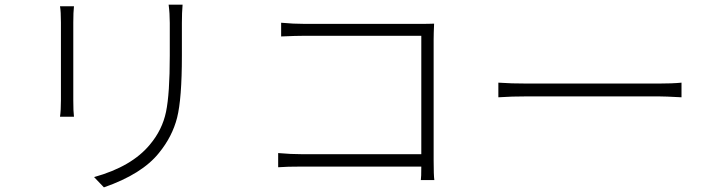

<svg xmlns="http://www.w3.org/2000/svg" viewBox="-20 -768 3040 820"><path d="M236.3 -741.2H295.9Q293 -716.8 293 -671.9V-339.8Q293 -291 295.9 -269.5H236.3Q240.2 -296.9 240.2 -339.8V-671.9Q240.2 -718.8 236.3 -741.2ZM700.2 -748H759.8Q756.8 -714.8 756.8 -669.9V-529.3Q756.8 -345.7 736.3 -265.1Q715.8 -184.6 659.2 -115.2Q586.9 -24.4 423.8 32.2L381.8 -11.7Q543 -56.6 620.1 -150.4Q672.9 -212.9 689 -290Q705.1 -367.2 705.1 -530.3V-669.9Q705.1 -710.9 700.2 -748Z M1835 1H1777.3Q1779.3 -10.7 1779.3 -56.6H1272.5Q1203.1 -56.6 1168 -53.7V-114.3Q1221.7 -109.4 1271.5 -109.4H1779.3V-615.2H1283.2Q1245.1 -615.2 1180.7 -612.3V-670.9Q1232.4 -666 1282.2 -666H1766.6Q1811.5 -666 1834 -667Q1832 -624 1832 -598.6V-83Q1832 -19.5 1835 1Z M2108.4 -352.5V-415Q2161.1 -411.1 2235.4 -411.1H2789.1Q2851.6 -411.1 2890.6 -415V-352.5Q2820.3 -356.4 2790 -356.4H2235.4Q2163.1 -356.4 2108.4 -352.5Z"/></svg>

Font: Gen Shin Gothic Light
Style: Regular
Weight: 200
Designer: [Source Han Sans]
Ryoko NISHIZUKA  (kana & ideographs); Paul D. Hunt (Latin, Greek & Cyrillic); Wenlong ZHANG  (bopomofo
Version: Version 1.002.20150607